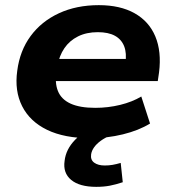

<svg xmlns="http://www.w3.org/2000/svg" viewBox="-20 -526 677 746"><path d="M332 11Q230 11 163 -21.5Q96 -54 66 -113.5Q36 -173 47 -251Q57 -329 99 -386Q141 -443 209 -474.5Q277 -506 364 -506Q447 -506 503 -474.5Q559 -443 583.5 -384.5Q608 -326 598 -245L593 -211H172L185 -297H487L467 -280Q473 -319 462.5 -346Q452 -373 426.5 -387Q401 -401 360 -401Q316 -401 283 -384.5Q250 -368 230 -338.5Q210 -309 203 -269L200 -251Q192 -205 205 -172.5Q218 -140 254 -123.5Q290 -107 350 -107Q400 -107 447 -118.5Q494 -130 529 -151L563 -46Q519 -19 457.5 -4Q396 11 332 11ZM354 200Q289 200 256.5 173Q224 146 231 99Q236 54 272 17Q308 -20 370 -44L410 0Q388 9 371.5 21Q355 33 345.5 46.5Q336 60 334 74Q331 95 346 106Q361 117 387 117Q403 117 417.5 114.5Q432 112 449 107L457 182Q430 191 406.5 195.5Q383 200 354 200Z"/></svg>

Font: Nunito Sans 10pt SemiExpanded ExtraBold
Style: Italic
Weight: 800
Width: 6
Italic angle: -9°
Designer: Vernon Adams
Foundry: Vernon Adams
Version: Version 3.101;gftools[0.9.27]